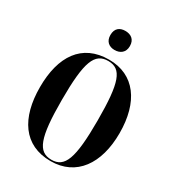

<svg xmlns="http://www.w3.org/2000/svg" viewBox="-218 -1063 1103 1204"><g transform="rotate(30 333.5 -461.0)"><path d="M333 -794C373 -794 405 -816 405 -863C405 -912 373 -932 333 -932C294 -932 264 -912 264 -863C264 -816 294 -794 333 -794ZM334 10C519 10 622 -136 622 -358C622 -583 520 -725 335 -725C139 -725 45 -582 45 -359C45 -137 139 10 334 10ZM334 0C237 0 204 -83 204 -358C204 -634 237 -715 335 -715C432 -715 463 -634 463 -358C463 -82 430 0 334 0Z"/></g></svg>

Font: Noto Serif Display ExtraCondensed ExtraBold
Style: Regular
Weight: 800
Width: 2
Designer: Monotype Design Team
Foundry: Monotype Imaging Inc.
Version: Version 2.009